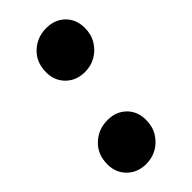

<svg xmlns="http://www.w3.org/2000/svg" viewBox="-187 -587 636 636"><g transform="rotate(-45 131.5 -268.5)"><path d="M162 -351Q122 -351 96 -376.5Q70 -402 70 -441Q70 -488 100.5 -516.5Q131 -545 174 -545Q214 -545 239.5 -520Q265 -495 265 -455Q265 -424 250.5 -400.5Q236 -377 213 -364Q190 -351 162 -351ZM90 8Q50 8 24 -17.5Q-2 -43 -2 -82Q-2 -129 28.5 -157.5Q59 -186 102 -186Q142 -186 167.5 -161Q193 -136 193 -96Q193 -65 178.5 -41.5Q164 -18 141 -5Q118 8 90 8Z"/></g></svg>

Font: MOST Montserrat
Style: Bold Italic
Weight: 700
Italic angle: -11.3°
Designer: Julieta Ulanovsky
Foundry: Julieta Ulanovsky
Version: Version 8.000;March 11, 2024;FontCreator 15.0.0.2926 64-bit